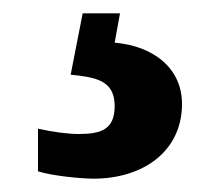

<svg xmlns="http://www.w3.org/2000/svg" viewBox="-20 -29 334 288"><path d="M120 239C196 239 253 197 253 127C253 73 210 40 152 35L160 -9H104L86 83C123 87 152 91 152 130C152 165 132 172 98 172C82 172 59 169 37 164V228C59 235 103 239 120 239Z"/></svg>

Font: Noto Serif Tamil Condensed Black
Style: Regular
Weight: 900
Width: 3
Designer: Indian Type Foundry, Tom Grace, and the Monotype Design Team
Foundry: Monotype Imaging Inc.
Version: Version 2.004